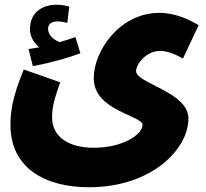

<svg xmlns="http://www.w3.org/2000/svg" viewBox="-20 -556 866 807"><path d="M118 -278C190 -291 267 -313 318 -332L297 -400C276 -393 255 -386 231 -379C209 -387 182 -406 182 -435C182 -454 196 -466 221 -466C237 -466 250 -463 263 -460L271 -528C256 -533 239 -536 216 -536C163 -536 106 -508 106 -433C106 -402 123 -375 145 -357C133 -355 119 -353 100 -350ZM24 -31C24 153 173 231 354 231C616 231 772 72 772 -58C772 -170 552 -205 552 -257C552 -284 591 -342 654 -342C682 -342 720 -327 749 -310L815 -450C770 -477 713 -502 650 -502C483 -502 374 -342 374 -227C374 -90 579 -71 579 -31C579 9 497 65 375 65C261 65 199 14 199 -62C199 -101 205 -132 233 -210L80 -264C31 -146 24 -84 24 -31Z"/></svg>

Font: Noto Sans Arabic SemCond Blk
Style: Regular
Weight: 900
Width: 4
Designer: Monotype Design Team, Nadine Chahine, Nizar Qandah and Khaled Hosny
Foundry: Monotype Imaging Inc.
Version: Version 2.012